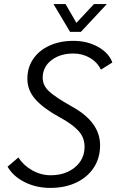

<svg xmlns="http://www.w3.org/2000/svg" viewBox="-20 -910 570 940"><path d="M17 -94 70 -139Q95 -100 138 -76Q181 -52 228 -52Q300 -52 347 -91Q394 -130 394 -192Q394 -237 363.5 -270Q333 -303 272 -336Q193 -379 153.5 -423.5Q114 -468 114 -524Q114 -580 143 -622Q172 -664 223 -687Q274 -710 339 -710Q407 -710 460 -680.5Q513 -651 530 -604L474 -569Q457 -605 420.5 -626.5Q384 -648 339 -648Q274 -648 231.5 -615Q189 -582 189 -529Q189 -492 220 -463Q251 -434 331 -389Q470 -313 470 -199Q470 -136 439 -89Q408 -42 353 -16Q298 10 226 10Q157 10 100.5 -18.5Q44 -47 17 -94ZM242 -890H301L354 -798L440 -890H503L376 -754H323Z"/></svg>

Font: Sarabun Light
Style: Italic
Weight: 300
Italic angle: -10°
Designer: Suppakit Chalermlarp | Katatrad Co.,Ltd.
Foundry: Cadson Demak Co.,Ltd.
Version: Version 1.000; ttfautohint (v1.6)